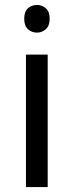

<svg xmlns="http://www.w3.org/2000/svg" viewBox="-20 -757 298 777"><path d="M173 -536V0H85V-536ZM130 -737Q150 -737 165.5 -723.5Q181 -710 181 -681Q181 -653 165.5 -639Q150 -625 130 -625Q108 -625 93 -639Q78 -653 78 -681Q78 -710 93 -723.5Q108 -737 130 -737Z"/></svg>

Font: lkannada15
Style: Book
Weight: 400
Designer: Jelle Bosma - Monotype Design Team
Foundry: Monotype Imaging Inc.
Version: Version 2.003